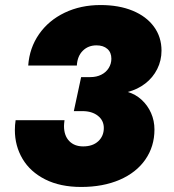

<svg xmlns="http://www.w3.org/2000/svg" viewBox="-20 -730 690 762"><path d="M39 -214Q39 -234 42 -253H236Q234 -237 234 -230Q234 -192 254.5 -170.5Q275 -149 310 -149Q348 -149 370 -169.5Q392 -190 392 -222Q392 -252 368.5 -270.5Q345 -289 307 -289H273L302 -424H339Q363 -424 382 -433.5Q401 -443 411.5 -460Q422 -477 422 -497Q422 -522 406 -536Q390 -550 363 -550Q330 -550 308.5 -528.5Q287 -507 285 -470H92Q97 -540 135 -594.5Q173 -649 236.5 -679.5Q300 -710 379 -710Q452 -710 506.5 -687.5Q561 -665 591 -624Q621 -583 621 -529Q621 -490 604 -456Q587 -422 556.5 -398.5Q526 -375 487 -365Q518 -356 542 -334Q566 -312 579.5 -281.5Q593 -251 593 -216Q593 -149 557 -97Q521 -45 455 -16.5Q389 12 302 12Q219 12 159.5 -18Q100 -48 69.5 -99.5Q39 -151 39 -214Z"/></svg>

Font: Azeret Mono ExtraBold
Style: Italic
Weight: 800
Italic angle: -12°
Designer: Martin Vácha
Foundry: Displaay
Version: Version 1.000; Glyphs 3.0.3, build 3074